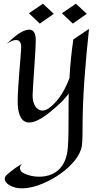

<svg xmlns="http://www.w3.org/2000/svg" viewBox="-20 -655 554 1042"><path d="M378 -441C368 -373 361 -305 357 -231C323 -141 280 -91 241 -65C230 -58 220 -55 210 -55C178 -55 156 -91 157 -139C159 -202 174 -378 174 -439C174 -478 160 -494 139 -494C96 -494 49 -447 17 -418C38 -431 54 -438 67 -438C86 -438 96 -423 95 -396C93 -344 76 -190 76 -103C76 -41 92 2 128 9C172 16 230 -23 311 -99C311 -99 332 -119 353 -147C352 -107 352 -64 352 -20C352 40 352 98 348 147C342 237 292 304 192 304C152 304 115 291 99 279C99 279 75 260 99 234C42 268 14 297 14 297C-14 327 34 366 95 367C203 371 385 264 420 155C427 135 428 94 428 45C428 -134 443 -307 463 -498ZM392 -635 316 -583 375 -527 451 -580ZM213 -635 137 -583 196 -527 272 -580Z"/></svg>

Font: Quintessential
Style: Regular
Weight: 400
Designer: Astigmatic (AOETI)
Foundry: Astigmatic (AOETI)
Version: Version 1.000